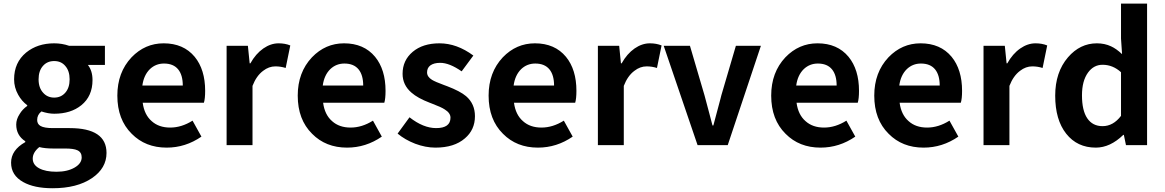

<svg xmlns="http://www.w3.org/2000/svg" viewBox="-20 -799 6412 1057"><path d="M269.5 237.3Q168 237.3 107.4 203.1Q41 166 41 96.7Q41 27.3 119.1 -16.6V-21.5Q69.3 -53.7 69.3 -113.3Q69.3 -142.6 87.9 -170.9Q103.5 -197.3 129.9 -215.8V-219.7Q99.6 -242.2 80.1 -277.3Q57.6 -317.4 57.6 -362.3Q57.6 -455.1 124 -509.8Q186.5 -560.5 278.3 -560.5Q321.3 -560.5 360.4 -546.9H557.6V-441.4H463.9Q489.3 -409.2 489.3 -358.4Q489.3 -269.5 427.7 -219.7Q370.1 -172.9 278.3 -172.9Q246.1 -172.9 208 -185.5Q184.6 -167 184.6 -138.7Q184.6 -116.2 203.1 -105.5Q223.6 -93.8 270.5 -93.8H363.3Q566.4 -93.8 566.4 43Q566.4 127 486.3 181.6Q404.3 237.3 269.5 237.3ZM391.6 123Q429.7 100.6 429.7 67.4Q429.7 39.1 406.2 28.3Q385.7 18.6 338.9 18.6H272.5Q227.5 18.6 196.3 10.7Q160.2 40 160.2 74.2Q160.2 108.4 195.3 127.4Q230.5 146.5 291 146.5Q351.6 146.5 391.6 123ZM338.9 -288.1Q363.3 -315.4 363.3 -362.3Q363.3 -409.2 338.9 -436.5Q316.4 -462.9 278.3 -462.9Q240.2 -462.9 216.8 -436.5Q192.4 -409.2 192.4 -362.3Q192.4 -315.4 217.8 -288.1Q241.2 -261.7 278.3 -261.7Q315.4 -261.7 338.9 -288.1Z M897.5 13.7Q780.3 13.7 705.1 -62.5Q626 -140.6 626 -272.5Q626 -400.4 704.1 -483.4Q778.3 -560.5 880.9 -560.5Q990.2 -560.5 1051.8 -486.3Q1109.4 -416 1109.4 -298.8Q1109.4 -255.9 1102.5 -233.4H765.6Q774.4 -167 815.4 -131.8Q854.5 -96.7 917 -96.7Q979.5 -96.7 1040 -134.8L1088.9 -46.9Q1001 13.7 897.5 13.7ZM763.7 -328.1H986.3Q986.3 -385.7 960.9 -417Q934.6 -449.2 882.8 -449.2Q837.9 -449.2 805.7 -418.9Q771.5 -385.7 763.7 -328.1Z M1227.5 0V-546.9H1344.7L1354.5 -450.2H1358.4Q1387.7 -502.9 1429.7 -532.2Q1470.7 -560.5 1513.7 -560.5Q1549.8 -560.5 1578.1 -548.8L1552.7 -424.8Q1525.4 -433.6 1496.1 -433.6Q1460 -433.6 1428.7 -409.2Q1391.6 -381.8 1370.1 -326.2V0Z M1890.6 13.7Q1773.4 13.7 1698.2 -62.5Q1619.1 -140.6 1619.1 -272.5Q1619.1 -400.4 1697.3 -483.4Q1771.5 -560.5 1874 -560.5Q1983.4 -560.5 2044.9 -486.3Q2102.5 -416 2102.5 -298.8Q2102.5 -255.9 2095.7 -233.4H1758.8Q1767.6 -167 1808.6 -131.8Q1847.7 -96.7 1910.2 -96.7Q1972.7 -96.7 2033.2 -134.8L2082 -46.9Q1994.1 13.7 1890.6 13.7ZM1756.8 -328.1H1979.5Q1979.5 -385.7 1954.1 -417Q1927.7 -449.2 1876 -449.2Q1831.1 -449.2 1798.8 -418.9Q1764.6 -385.7 1756.8 -328.1Z M2377 13.7Q2323.2 13.7 2265.6 -7.8Q2210 -29.3 2168.9 -63.5L2234.4 -153.3Q2310.5 -93.8 2380.9 -93.8Q2460 -93.8 2460 -151.4Q2460 -176.8 2428.7 -196.3Q2410.2 -209 2358.4 -228.5Q2349.6 -231.4 2345.7 -233.4Q2279.3 -258.8 2245.1 -289.1Q2196.3 -331.1 2196.3 -392.6Q2196.3 -466.8 2252 -513.7Q2307.6 -560.5 2399.4 -560.5Q2495.1 -560.5 2585.9 -493.2L2521.5 -406.2Q2454.1 -453.1 2403.3 -453.1Q2368.2 -453.1 2348.6 -438.5Q2331.1 -424.8 2331.1 -400.4Q2331.1 -376 2358.4 -359.4Q2376 -348.6 2423.8 -331.1Q2436.5 -326.2 2442.4 -324.2Q2513.7 -296.9 2545.9 -269.5Q2594.7 -227.5 2594.7 -159.2Q2594.7 -84 2539.1 -37.1Q2480.5 13.7 2377 13.7Z M2941.4 13.7Q2824.2 13.7 2749 -62.5Q2669.9 -140.6 2669.9 -272.5Q2669.9 -400.4 2748 -483.4Q2822.3 -560.5 2924.8 -560.5Q3034.2 -560.5 3095.7 -486.3Q3153.3 -416 3153.3 -298.8Q3153.3 -255.9 3146.5 -233.4H2809.6Q2818.4 -167 2859.4 -131.8Q2898.4 -96.7 2960.9 -96.7Q3023.4 -96.7 3084 -134.8L3132.8 -46.9Q3044.9 13.7 2941.4 13.7ZM2807.6 -328.1H3030.3Q3030.3 -385.7 3004.9 -417Q2978.5 -449.2 2926.8 -449.2Q2881.8 -449.2 2849.6 -418.9Q2815.4 -385.7 2807.6 -328.1Z M3271.5 0V-546.9H3388.7L3398.4 -450.2H3402.3Q3431.6 -502.9 3473.6 -532.2Q3514.6 -560.5 3557.6 -560.5Q3593.8 -560.5 3622.1 -548.8L3596.7 -424.8Q3569.3 -433.6 3540 -433.6Q3503.9 -433.6 3472.7 -409.2Q3435.5 -381.8 3414.1 -326.2V0Z M3820.3 0 3633.8 -546.9H3778.3L3858.4 -274.4Q3867.2 -241.2 3885.7 -171.9Q3896.5 -129.9 3902.3 -108.4H3907.2Q3919.9 -159.2 3947.3 -258.8Q3950.2 -269.5 3951.2 -274.4L4031.2 -546.9H4168.9L3986.3 0Z M4497.1 13.7Q4379.9 13.7 4304.7 -62.5Q4225.6 -140.6 4225.6 -272.5Q4225.6 -400.4 4303.7 -483.4Q4377.9 -560.5 4480.5 -560.5Q4589.8 -560.5 4651.4 -486.3Q4709 -416 4709 -298.8Q4709 -255.9 4702.1 -233.4H4365.2Q4374 -167 4415 -131.8Q4454.1 -96.7 4516.6 -96.7Q4579.1 -96.7 4639.6 -134.8L4688.5 -46.9Q4600.6 13.7 4497.1 13.7ZM4363.3 -328.1H4585.9Q4585.9 -385.7 4560.5 -417Q4534.2 -449.2 4482.4 -449.2Q4437.5 -449.2 4405.3 -418.9Q4371.1 -385.7 4363.3 -328.1Z M5064.5 13.7Q4947.3 13.7 4872.1 -62.5Q4793 -140.6 4793 -272.5Q4793 -400.4 4871.1 -483.4Q4945.3 -560.5 5047.9 -560.5Q5157.2 -560.5 5218.8 -486.3Q5276.4 -416 5276.4 -298.8Q5276.4 -255.9 5269.5 -233.4H4932.6Q4941.4 -167 4982.4 -131.8Q5021.5 -96.7 5084 -96.7Q5146.5 -96.7 5207 -134.8L5255.9 -46.9Q5168 13.7 5064.5 13.7ZM4930.7 -328.1H5153.3Q5153.3 -385.7 5127.9 -417Q5101.6 -449.2 5049.8 -449.2Q5004.9 -449.2 4972.7 -418.9Q4938.5 -385.7 4930.7 -328.1Z M5394.5 0V-546.9H5511.7L5521.5 -450.2H5525.4Q5554.7 -502.9 5596.7 -532.2Q5637.7 -560.5 5680.7 -560.5Q5716.8 -560.5 5745.1 -548.8L5719.7 -424.8Q5692.4 -433.6 5663.1 -433.6Q5627 -433.6 5595.7 -409.2Q5558.6 -381.8 5537.1 -326.2V0Z M6012.7 13.7Q5910.2 13.7 5849.6 -63Q5789.1 -139.6 5789.1 -272.5Q5789.1 -401.4 5859.4 -483.4Q5925.8 -560.5 6018.6 -560.5Q6061.5 -560.5 6096.7 -543.9Q6125 -531.2 6157.2 -501L6151.4 -586.9V-779.3H6294.9V0H6178.7L6167 -56.6H6164.1Q6091.8 13.7 6012.7 13.7ZM6049.8 -104.5Q6108.4 -104.5 6151.4 -161.1V-401.4Q6106.4 -442.4 6049.8 -442.4Q6001 -442.4 5969.7 -399.4Q5936.5 -353.5 5936.5 -274.4Q5936.5 -190.4 5965.8 -147.5Q5995.1 -104.5 6049.8 -104.5Z"/></svg>

Font: Bpmf GenYo Gothic B
Style: B
Weight: 700
Foundry: But Ko
Version: Version 1.320